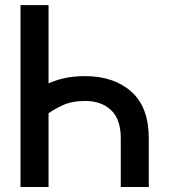

<svg xmlns="http://www.w3.org/2000/svg" viewBox="-20 -743 673 763"><path d="M318.4 -440.4Q432.1 -440.4 501.7 -378.9Q571.3 -317.4 571.3 -192.9V0H460V-192.9Q460 -269 421.4 -305.4Q382.8 -341.8 318.4 -341.8Q265.1 -341.8 228 -324.2Q190.9 -306.6 172.9 -292.5V0H61.5V-722.7H172.9V-411.6Q197.8 -423.3 233.9 -431.9Q270 -440.4 318.4 -440.4Z"/></svg>

Font: Giphurs Medium
Style: Regular
Weight: 500
Version: Version 0.920; ttfautohint (v1.8.4.7-5d5b)